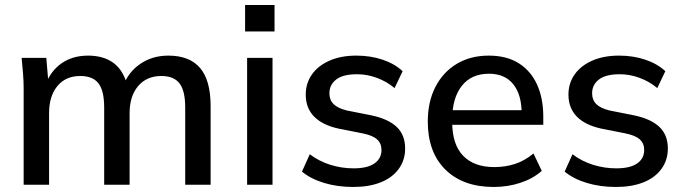

<svg xmlns="http://www.w3.org/2000/svg" viewBox="-20 -734 2719 763"><path d="M74 0V-383Q74 -412 71.5 -442.5Q69 -473 66 -504H164L173 -398H161Q182 -453 225.5 -483Q269 -513 330 -513Q392 -513 431.5 -483.5Q471 -454 486 -393H470Q490 -448 538 -480.5Q586 -513 649 -513Q733 -513 775 -464Q817 -415 817 -312V0H716V-307Q716 -373 693.5 -402.5Q671 -432 621 -432Q563 -432 529 -392Q495 -352 495 -284V0H394V-307Q394 -373 371.5 -402.5Q349 -432 299 -432Q241 -432 208 -392Q175 -352 175 -284V0Z M962 0V-504H1063V0ZM954 -609V-714H1071V-609Z M1384 9Q1321 9 1268 -7Q1215 -23 1180 -52L1211 -121Q1248 -93 1293 -79Q1338 -65 1385 -65Q1440 -65 1468 -84.5Q1496 -104 1496 -138Q1496 -164 1478.5 -180Q1461 -196 1421 -204L1325 -223Q1261 -237 1228 -271Q1195 -305 1195 -358Q1195 -403 1219.5 -438Q1244 -473 1289.5 -493Q1335 -513 1396 -513Q1452 -513 1500 -497Q1548 -481 1580 -451L1548 -384Q1517 -410 1478 -424.5Q1439 -439 1399 -439Q1343 -439 1316 -418Q1289 -397 1289 -363Q1289 -337 1305.5 -320.5Q1322 -304 1358 -295L1454 -276Q1522 -262 1556 -230Q1590 -198 1590 -144Q1590 -97 1564 -62Q1538 -27 1492 -9Q1446 9 1384 9Z M1942 9Q1820 9 1750 -60Q1680 -129 1680 -251Q1680 -330 1710.5 -389Q1741 -448 1795.5 -480.5Q1850 -513 1922 -513Q1993 -513 2041 -483Q2089 -453 2114 -398.5Q2139 -344 2139 -270V-238H1759V-296H2070L2053 -283Q2053 -358 2019.5 -399.5Q1986 -441 1923 -441Q1853 -441 1815 -392.5Q1777 -344 1777 -259V-249Q1777 -160 1820.5 -115Q1864 -70 1944 -70Q1988 -70 2026.5 -82.5Q2065 -95 2100 -124L2133 -55Q2098 -24 2048 -7.5Q1998 9 1942 9Z M2428 9Q2365 9 2312 -7Q2259 -23 2224 -52L2255 -121Q2292 -93 2337 -79Q2382 -65 2429 -65Q2484 -65 2512 -84.5Q2540 -104 2540 -138Q2540 -164 2522.5 -180Q2505 -196 2465 -204L2369 -223Q2305 -237 2272 -271Q2239 -305 2239 -358Q2239 -403 2263.5 -438Q2288 -473 2333.5 -493Q2379 -513 2440 -513Q2496 -513 2544 -497Q2592 -481 2624 -451L2592 -384Q2561 -410 2522 -424.5Q2483 -439 2443 -439Q2387 -439 2360 -418Q2333 -397 2333 -363Q2333 -337 2349.5 -320.5Q2366 -304 2402 -295L2498 -276Q2566 -262 2600 -230Q2634 -198 2634 -144Q2634 -97 2608 -62Q2582 -27 2536 -9Q2490 9 2428 9Z"/></svg>

Font: Mulish ExtraLight SemiBold
Style: Regular
Weight: 600
Version: Version 3.603